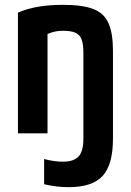

<svg xmlns="http://www.w3.org/2000/svg" viewBox="-20 -550 540 792"><path d="M264 222Q237 222 212.5 219Q188 216 162 210V106Q181 111 201 114Q221 117 239 117Q284 117 304 95.5Q324 74 324 22V-333Q324 -368 316.5 -387.5Q309 -407 291 -415Q273 -423 241 -423Q224 -423 210 -420.5Q196 -418 179 -411Q162 -404 136 -389L176 -466V0H54V-498Q94 -515 139 -522.5Q184 -530 240 -530Q320 -530 364.5 -513Q409 -496 427.5 -454.5Q446 -413 446 -340V22Q446 129 403.5 175.5Q361 222 264 222Z"/></svg>

Font: M PLUS Code Latin SemiBold
Style: Regular
Weight: 600
Designer: Coji Morishita
Foundry: UNDERFOREST DESIGN
Version: Version 1.002; ttfautohint (v1.8.3)